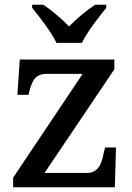

<svg xmlns="http://www.w3.org/2000/svg" viewBox="-20 -786 556 806"><path d="M217 -606H324C345 -651 395 -715 426 -753V-766H379C344 -743 300 -706 270 -675C240 -706 197 -743 162 -766H115V-753C146 -715 196 -651 217 -606ZM35 0H462L467 -167H421L415 -142C406 -95 391 -60 344 -60H167L460 -495V-536H63L53 -388H100L102 -398C116 -451 128 -476 179 -476H327L35 -40Z"/></svg>

Font: Noto Serif Myanmar Medium
Style: Regular
Weight: 500
Designer: Ben Mitchell and the Monotype Design Team
Foundry: Monotype Imaging Inc.
Version: Version 2.106